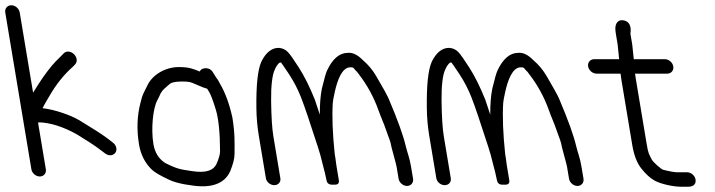

<svg xmlns="http://www.w3.org/2000/svg" viewBox="-90 -708 2718 730"><path d="M29.3 -64.5C31.8 -49.5 46.3 -37 61.3 -37C76.4 -37 86.8 -49.5 84.3 -64.5L54.8 -241.1C54.8 -241.1 56.1 -241.8 57.5 -242.9C99.9 -241.9 148.9 -226.9 202.6 -197C243.5 -172.1 272.3 -153 287.7 -141.1L310.7 -123.9C326.8 -112.3 343 -118.2 349.4 -128.5C355.6 -138.5 353.5 -155.3 338.9 -166L317.1 -182.9C297.2 -197.7 262.7 -219.9 211.8 -250.6C179 -270.2 118.6 -291.3 71.8 -296.7C79.9 -313.2 96.1 -339.6 98.3 -343.6C123.7 -387.6 153.4 -424.6 187.3 -454.6L187.6 -454.9L195.6 -463.2C207.3 -475.8 200.6 -493.9 189.9 -503.4C179.8 -512.3 162.6 -516.3 151.8 -504.8L144.1 -496.8C139 -491.6 131.4 -484 121.4 -474.1C104.2 -457 75.3 -417.7 63.3 -398.8C57.6 -389.8 47.2 -374.5 35.8 -355.8L-15 -660.5C-17.5 -675.5 -32 -688 -47.1 -688C-62.1 -688 -72.5 -675.5 -70 -660.5Z M705.9 -357.2C710.9 -349.1 719.9 -326.2 730.6 -290.9C740.8 -257.6 746.4 -204.5 746.7 -133C746.7 -122.2 742.4 -105.2 732.9 -84.1C721.6 -60.2 693.3 -49.1 640.4 -57.4C596.4 -64.2 586.5 -64.1 538.4 -88.1C514.7 -103.3 499 -126.3 493.3 -160.2C483.5 -219.3 491.9 -296.8 507.9 -326.3C512.4 -334.6 516.3 -342.7 521 -353.5C529.6 -368.4 538.8 -373.8 555.5 -389C560.8 -393.7 575 -398 599.3 -398C627.2 -398 631.4 -398.1 660.6 -384.7C676.6 -377.7 688 -373.2 697.7 -370.6C698.9 -368.6 702.5 -362.8 705.9 -357.2ZM667.3 -437.1C643.7 -446 630.2 -453 590.2 -453C536.8 -453 489.5 -422.7 471 -384.4L456.8 -355.9C451.8 -345.9 447.6 -332.7 444.1 -317.2C431.1 -267.8 429.3 -214.5 438.6 -158.5C444.9 -120.9 460.9 -88.6 487 -63.3C498.9 -51.8 520.4 -39.9 553.7 -24.2C568.7 -17 587.5 -11.8 611.6 -7.2L642.3 -2.6C711.9 7.7 763.1 -8.5 784.9 -56.1C795.9 -83.2 801.6 -104.2 801.7 -121.9C801.9 -165.6 803.7 -200 793.3 -262.5L793.2 -262.9L793.1 -263.2C781.7 -314.2 766.1 -356.5 746 -390.4C741.7 -397.6 740.3 -403.1 731.4 -413.9L720.2 -432C711.4 -448 694.1 -451.9 679.8 -446.2C675.3 -444.4 672.5 -442.2 669.7 -436.2C669.3 -436.4 668.1 -436.8 667.3 -437.1Z M1185.1 -107.8 1185 -108.2 1182.7 -122.1C1174.5 -199.9 1172 -265.6 1175.2 -316.3C1175.6 -323.3 1178.3 -338.7 1183.3 -360.5C1192.6 -401.2 1209.7 -452 1241.7 -452C1252.6 -452 1252.6 -452 1260.3 -442.2L1261.2 -441L1262.4 -440C1265.7 -437.1 1269.5 -432.9 1273.4 -427.1L1273.7 -426.7L1273.9 -426.3C1304 -387.6 1330.4 -341.4 1349.6 -287.2C1359.6 -258.9 1368.2 -242.3 1378.5 -211.9C1389.1 -180.5 1394.2 -174 1398.5 -148.5L1398.6 -147.9L1414.6 -88.1C1416.1 -82.8 1417.1 -78.9 1417.6 -75.5L1425.5 -28.5C1428 -13.5 1442.5 -1 1457.5 -1C1472.6 -1 1483 -13.5 1480.5 -28.5L1472.6 -75.5C1467.2 -108.2 1458.5 -128.2 1453 -151.3C1443.6 -192.3 1421.8 -252.6 1387.7 -332.9C1381.7 -346.8 1366.1 -374.7 1339.9 -419.4C1326.5 -442.1 1310.9 -461 1290.1 -479C1271 -498.5 1251.3 -509.6 1231 -507C1199.8 -506.6 1173.7 -482.9 1153.7 -440.4C1148.8 -430.1 1142.8 -408.1 1133.7 -370.7C1128.3 -343.9 1125.8 -312.2 1126 -272.1C1118.3 -295.3 1109.7 -321.6 1107 -329.2L1106.9 -329.5L1106.8 -329.8C1087.3 -378.1 1067.3 -418.4 1046.5 -450.8C1026.2 -482.4 1013.1 -501.4 1004.1 -510.6C994.4 -520.5 982.4 -525.2 969.6 -526L969.3 -526H969.1C941.8 -526 920.1 -506.5 904.1 -474.4L903.9 -474.1L903.8 -473.8C889.4 -441.6 883.8 -383 884.8 -296.3C885.2 -261.2 888.3 -226.3 894.1 -191.5L921 -30.1C923.4 -15.8 937.8 -4 952.8 -4C967.9 -4 978.4 -15.8 976 -30L949.2 -190.8C944.5 -219.4 941.6 -263.9 940.8 -323.6C940.1 -383 945.3 -423.1 954.4 -442.5C964.5 -465.9 973.2 -470.8 976.3 -470.5C978.5 -470.4 978.9 -469.8 979 -469.7C980.5 -467.9 991.8 -451.7 1009.5 -425C1027.4 -397.7 1042.5 -368.6 1054.7 -337.4C1067 -306 1088.5 -243 1118.6 -149.3C1125.6 -127.6 1130.6 -109.7 1133.7 -96C1138.9 -73 1145.4 -53.8 1148.1 -37.5L1148.3 -36.7L1148.5 -36C1149.8 -31.1 1150.8 -26.6 1151.5 -22.5C1154.8 -2.9 1173.8 -6 1177.7 -6C1181.6 -6 1201.7 -2.9 1198.4 -22.5L1188.9 -79.5C1187.8 -86.5 1186.5 -96 1185.1 -107.8Z M1833.1 -107.8 1833 -108.2 1830.7 -122.1C1822.5 -199.9 1820 -265.6 1823.2 -316.3C1823.6 -323.3 1826.3 -338.7 1831.3 -360.5C1840.6 -401.2 1857.7 -452 1889.7 -452C1900.6 -452 1900.6 -452 1908.3 -442.2L1909.2 -441L1910.4 -440C1913.7 -437.1 1917.5 -432.9 1921.4 -427.1L1921.7 -426.7L1921.9 -426.3C1952 -387.6 1978.4 -341.4 1997.6 -287.2C2007.6 -258.9 2016.2 -242.3 2026.5 -211.9C2037.1 -180.5 2042.2 -174 2046.5 -148.5L2046.6 -147.9L2062.6 -88.1C2064.1 -82.8 2065.1 -78.9 2065.6 -75.5L2073.5 -28.5C2076 -13.5 2090.5 -1 2105.5 -1C2120.6 -1 2131 -13.5 2128.5 -28.5L2120.6 -75.5C2115.2 -108.2 2106.5 -128.2 2101 -151.3C2091.6 -192.3 2069.8 -252.6 2035.7 -332.9C2029.7 -346.8 2014.1 -374.7 1987.9 -419.4C1974.5 -442.1 1958.9 -461 1938.1 -479C1919 -498.5 1899.3 -509.6 1879 -507C1847.8 -506.6 1821.7 -482.9 1801.7 -440.4C1796.8 -430.1 1790.8 -408.1 1781.7 -370.7C1776.3 -343.9 1773.8 -312.2 1774 -272.1C1766.3 -295.3 1757.7 -321.6 1755 -329.2L1754.9 -329.5L1754.8 -329.8C1735.3 -378.1 1715.3 -418.4 1694.5 -450.8C1674.2 -482.4 1661.1 -501.4 1652.1 -510.6C1642.4 -520.5 1630.4 -525.2 1617.6 -526L1617.3 -526H1617.1C1589.8 -526 1568.1 -506.5 1552.1 -474.4L1551.9 -474.1L1551.8 -473.8C1537.4 -441.6 1531.8 -383 1532.8 -296.3C1533.2 -261.2 1536.3 -226.3 1542.1 -191.5L1569 -30.1C1571.4 -15.8 1585.8 -4 1600.8 -4C1615.9 -4 1626.4 -15.8 1624 -30L1597.2 -190.8C1592.5 -219.4 1589.6 -263.9 1588.8 -323.6C1588.1 -383 1593.3 -423.1 1602.4 -442.5C1612.5 -465.9 1621.2 -470.8 1624.3 -470.5C1626.5 -470.4 1626.9 -469.8 1627 -469.7C1628.5 -467.9 1639.8 -451.7 1657.5 -425C1675.4 -397.7 1690.5 -368.6 1702.7 -337.4C1715 -306 1736.5 -243 1766.6 -149.3C1773.6 -127.6 1778.6 -109.7 1781.7 -96C1786.9 -73 1793.4 -53.8 1796.1 -37.5L1796.3 -36.7L1796.5 -36C1797.8 -31.1 1798.8 -26.6 1799.5 -22.5C1802.8 -2.9 1821.8 -6 1825.7 -6C1829.6 -6 1849.7 -2.9 1846.4 -22.5L1836.9 -79.5C1835.8 -86.5 1834.5 -96 1833.1 -107.8Z M2522.5 -53H2484C2475.5 -53 2457.3 -56 2431.4 -62.5C2423.6 -64.4 2392.5 -92.4 2388.1 -101.3C2377.4 -122.8 2374.8 -123.7 2368.9 -159.4L2326.7 -412.5C2325.7 -418.8 2325 -424 2324.5 -428H2447C2462.1 -428 2472.4 -440.5 2469.9 -455.5C2467.4 -470.5 2452.9 -483 2437.9 -483H2319.7L2313.9 -538.1L2306.8 -580.5C2306.8 -580.5 2316.9 -624.9 2279.9 -630.8C2258.8 -634.2 2249.6 -617.9 2249.6 -599.5C2249.6 -593.8 2250.2 -587.5 2251.4 -580.5L2258.3 -538.9L2264 -483H2169.1C2154 -483 2143.6 -470.5 2146.1 -455.5C2148.6 -440.5 2163.2 -428 2178.2 -428H2269.4L2272.7 -404.1L2313.8 -157.2C2320.3 -118.3 2331.6 -87.7 2349.8 -65.5C2366.2 -45.4 2382.2 -30.6 2398.8 -21.4C2423.3 -7.9 2470.1 2 2500.4 2H2526.4C2536.5 2 2547.9 -0.5 2552.9 -10.8C2555 -15.2 2555.4 -20.4 2554.6 -25.5C2552 -40.5 2537.5 -53 2522.5 -53Z"/></svg>

Font: MewTooHand
Style: BdCondLta
Weight: 400
Designer: Mew Too, Robert Jablonski
Version: Version 0.77